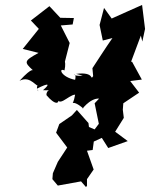

<svg xmlns="http://www.w3.org/2000/svg" viewBox="-20 -578 607 777"><path d="M315 -272C258 -266 293 -295 284 -255C227 -266 215 -305 241 -293C251 -339 231 -346 241 -322L262 -404L226 -475L274 -479L279 -505L224 -506L180 -553L105 -495L143 -455L145 -471L72 -380L136 -364C76 -331 77 -327 113 -294C114 -289 115 -312 59 -251C106 -276 132 -215 135 -237C119 -218 146 -196 129 -219C180 -245 183 -238 154 -213C198 -211 167 -220 168 -193C202 -152 228 -151 212 -195C210 -132 256 -194 284 -195C273 -130 260 -189 317 -139C303 -126 343 -182 381 -179L363 -160L380 -77L352 -40L296 24L392 -20L418 21L497 -7L446 -45L481 -101L477 -134L479 -160L543 -203L507 -250L554 -256L514 -329L510 -327L550 -434L556 -410L567 -461L555 -558C513 -539 471 -521 432 -503L401 -546L383 -477L396 -414L435 -424C407 -384 381 -343 354 -302L357 -270C343 -249 366 -289 288 -279ZM332 174V147L359 108L332 32L355 29L366 -53L340 -64L338 -80L291 -133L271 -111L220 -76L207 -41L252 19L214 77L194 123L192 147L214 173L308 156L328 179Z"/></svg>

Font: Asimov Aggro
Style: CondIt
Weight: 500
Designer: Google
Version: Version 2.000980; 2014